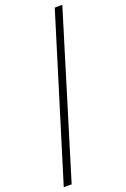

<svg xmlns="http://www.w3.org/2000/svg" viewBox="-176 -823 692 1051"><g transform="rotate(-20 169.5 -297.5)"><path d="M48 173 336 -768H292L2 173Z"/></g></svg>

Font: AllPunType Light
Style: Regular
Weight: 300
Version: 1.0